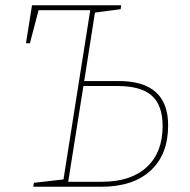

<svg xmlns="http://www.w3.org/2000/svg" viewBox="-20 -712 725 732"><path d="M433 -403Q621 -403 621 -234Q621 -123 554 -61.5Q487 0 366 0H107L109 -15L222 -28L324 -673H127L94 -547H79L102 -692H442L440 -677L342 -664L301 -403ZM369 -19Q479 -19 539.5 -75Q600 -131 600 -231Q600 -311 558.5 -347.5Q517 -384 429 -384H298L240 -19Z"/></svg>

Font: Bitter Pro Thin
Style: Italic
Weight: 250
Italic angle: -9°
Designer: Sol Matas, and Bitter project Authors
Foundry: Sol Matas
Version: Version 1.010